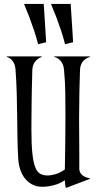

<svg xmlns="http://www.w3.org/2000/svg" viewBox="-20 -932 493 967"><path d="M433.1 -645.5Q382.8 -629.4 382.8 -574.7Q381.3 -531.7 380.4 -488.8Q379.9 -470.2 379.6 -450.2Q379.4 -430.2 379.2 -410.2Q378.9 -390.1 378.7 -370.6Q378.4 -351.1 378.4 -334Q378.4 -297.4 378.7 -266.6Q378.9 -235.8 379.2 -206.1Q379.4 -176.3 379.4 -145.8Q379.4 -115.2 379.4 -79.6Q380.9 -62.5 393.3 -50.8Q405.8 -39.1 433.1 -33.7V-31.2L312 14.6Q309.6 8.3 308.3 -1.7Q307.1 -11.7 306.6 -24.4Q280.3 -6.8 250.2 1Q220.2 8.8 192.4 8.8Q169.4 8.8 148.7 0Q127.9 -8.8 111.6 -26.4Q95.2 -43.9 84.7 -70.6Q74.2 -97.2 71.8 -132.8Q68.8 -184.6 67.9 -238.8Q66.9 -293 66.4 -349.4Q65.9 -405.8 64.2 -464.4Q62.5 -522.9 58.1 -583Q56.2 -606 45.4 -622.3Q34.7 -638.7 14.2 -645.5V-647.9H190.4V-645.5Q168 -637.2 155.3 -619.6Q142.6 -602.1 142.6 -574.7Q141.1 -522 140.1 -469.7Q139.6 -447.3 139.4 -422.9Q139.2 -398.4 138.9 -373.8Q138.7 -349.1 138.4 -325.2Q138.2 -301.3 138.2 -280.3Q138.2 -206.5 142.8 -161.1Q147.5 -115.7 157.2 -90.6Q167 -65.4 182.4 -56.9Q197.8 -48.3 219.2 -48.3Q238.3 -48.3 261.5 -55.4Q284.7 -62.5 306.6 -78.6Q308.1 -155.8 308.8 -222.4Q309.6 -289.1 309.6 -352.1Q309.6 -409.2 308.8 -465.3Q308.1 -521.5 302.2 -583Q299.8 -606 287.8 -622.3Q275.9 -638.7 253.4 -645.5V-647.9H433.1ZM212.4 -719.2 171.9 -709.5Q163.6 -742.7 151.6 -778.6Q139.6 -814.5 128.4 -844.2Q115.2 -878.9 101.1 -912.1H200.2Q202.1 -884.3 204.1 -853Q206.1 -826.2 208 -791.5Q210 -756.8 212.4 -719.2ZM348.1 -719.2 307.6 -709.5Q299.3 -742.7 287.4 -778.6Q275.4 -814.5 264.2 -844.2Q251 -878.9 236.8 -912.1H335.9Q337.9 -884.3 339.8 -853Q341.8 -826.2 343.8 -791.5Q345.7 -756.8 348.1 -719.2Z"/></svg>

Font: Smythe
Style: Regular
Weight: 400
Version: Version 1.000